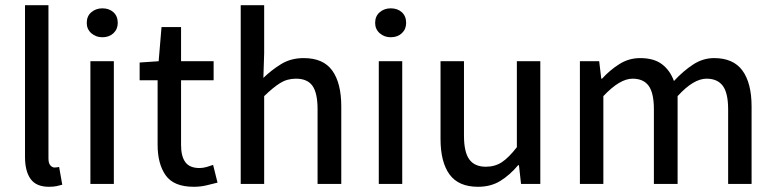

<svg xmlns="http://www.w3.org/2000/svg" viewBox="-20 -706 2976 737"><path d="M168 11Q119 11 97.5 -19Q76 -49 76 -104V-686H166V-98Q166 -79 173.5 -71Q181 -63 189 -63Q193 -63 196.5 -63.5Q200 -64 207 -65L219 3Q209 6 197 8.5Q185 11 168 11Z M327 0V-471H417V0ZM373 -563Q348 -563 330.5 -578.5Q313 -594 313 -618Q313 -644 330.5 -659Q348 -674 373 -674Q399 -674 415.5 -659Q432 -644 432 -618Q432 -594 415.5 -578.5Q399 -563 373 -563Z M724 11Q647 11 616 -33Q585 -77 585 -150V-398H516V-466L589 -471L600 -602H675V-471H800V-398H675V-149Q675 -106 691.5 -83.5Q708 -61 746 -61Q759 -61 773 -65Q787 -69 798 -73L815 -5Q796 0 772.5 5.5Q749 11 724 11Z M904 0V-686H994V-502L991 -407Q1023 -438 1060 -460.5Q1097 -483 1146 -483Q1221 -483 1255.5 -435Q1290 -387 1290 -297V0H1199V-286Q1199 -349 1179.5 -376.5Q1160 -404 1116 -404Q1082 -404 1055 -387Q1028 -370 994 -337V0Z M1434 0V-471H1524V0ZM1480 -563Q1455 -563 1437.5 -578.5Q1420 -594 1420 -618Q1420 -644 1437.5 -659Q1455 -674 1480 -674Q1506 -674 1522.5 -659Q1539 -644 1539 -618Q1539 -594 1522.5 -578.5Q1506 -563 1480 -563Z M1815 11Q1740 11 1705.5 -36.5Q1671 -84 1671 -173V-471H1761V-185Q1761 -122 1781.5 -94Q1802 -66 1845 -66Q1880 -66 1906.5 -83.5Q1933 -101 1964 -141V-471H2054V0H1980L1972 -72H1969Q1937 -34 1900.5 -11.5Q1864 11 1815 11Z M2206 0V-471H2280L2288 -404H2291Q2321 -437 2357.5 -460Q2394 -483 2437 -483Q2490 -483 2521 -459.5Q2552 -436 2567 -395Q2602 -433 2640 -458Q2678 -483 2721 -483Q2795 -483 2830 -435Q2865 -387 2865 -297V0H2775V-286Q2775 -349 2754.5 -376.5Q2734 -404 2692 -404Q2642 -404 2581 -337V0H2490V-286Q2490 -349 2470 -376.5Q2450 -404 2408 -404Q2359 -404 2296 -337V0Z"/></svg>

Font: Narnoor
Style: Regular
Weight: 400
Designer: S. Sridhar Murthy
Foundry: SIL International
Version: Version 3.000